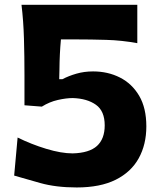

<svg xmlns="http://www.w3.org/2000/svg" viewBox="-20 -786 689 820"><path d="M307.6 14.6Q219.2 14.6 151.6 -4.4Q84 -23.4 40.5 -36.1L55.2 -198.7Q113.3 -169.9 177.5 -150.4Q241.7 -130.9 290.5 -130.9Q361.3 -132.8 394.3 -162.8Q427.2 -192.9 427.2 -250.5Q427.2 -312 389.6 -338.6Q352.1 -365.2 291 -367.2Q262.7 -367.2 227.1 -359.1Q191.4 -351.1 158.7 -330.6L84.5 -336.4V-464.4Q84.5 -545.4 82.3 -621.3Q80.1 -697.3 71.8 -765.6H566.4V-601.6Q500.5 -613.8 434.3 -615.7Q368.2 -617.7 302.7 -617.7H240.2Q234.4 -554.7 233.9 -489.7L232.9 -447.8H246.6Q273.4 -461.9 306.4 -471.4Q339.4 -481 377.4 -481Q440.9 -481 492.4 -454.8Q543.9 -428.7 574.5 -376.7Q605 -324.7 605 -246.1Q605 -168.9 572.5 -110.1Q540 -51.3 474.1 -18.3Q408.2 14.6 307.6 14.6Z"/></svg>

Font: Pinar DS1 Bold
Style: Regular
Weight: 700
Designer: Amin Abedi
Version: Version 3.000